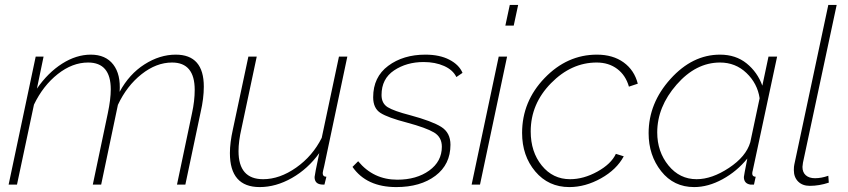

<svg xmlns="http://www.w3.org/2000/svg" viewBox="-20 -750 3447 780"><path d="M125 -520H157L130 -390Q175 -455 232.5 -491.5Q290 -528 349 -528Q409 -528 440 -488Q471 -448 466 -377Q505 -449 567 -488.5Q629 -528 694 -528Q808 -528 808 -398Q808 -350 795 -294L733 0H699L760 -290Q771 -340 771 -385Q771 -496 679 -496Q615 -496 555 -448.5Q495 -401 459 -324L391 0H357L418 -290Q430 -347 430 -387Q430 -496 338 -496Q274 -496 214.5 -449Q155 -402 118 -325L49 0H15Z M914 -128Q914 -170 926 -224L989 -520H1023L961 -228Q949 -176 949 -136Q949 -22 1049 -22Q1116 -22 1183 -69Q1250 -116 1287 -190L1357 -520H1391L1297 -75Q1291 -51 1291 -47Q1291 -32 1306 -32L1298 0Q1286 0 1282 -1Q1258 -5 1258 -31Q1258 -38 1277 -128Q1231 -64 1166 -27Q1101 10 1035 10Q914 10 914 -128Z M1412 -72 1435 -95Q1497 -20 1594 -20Q1672 -20 1723.5 -57Q1775 -94 1775 -154Q1775 -193 1743 -212Q1711 -231 1633 -252Q1556 -272 1526 -291Q1496 -310 1496 -355Q1496 -437 1557 -482.5Q1618 -528 1708 -528Q1766 -528 1805.5 -507.5Q1845 -487 1859 -454L1834 -437Q1820 -466 1784 -482Q1748 -498 1701 -498Q1632 -498 1581 -464Q1530 -430 1530 -364Q1530 -330 1555 -314.5Q1580 -299 1646 -282Q1735 -258 1772.5 -234.5Q1810 -211 1810 -162Q1810 -82 1749 -36Q1688 10 1590 10Q1469 10 1412 -72Z M2051 -730H2085L2067 -646H2033ZM2006 -520H2040L1930 0H1896Z M2101 -210Q2101 -338 2192.5 -433Q2284 -528 2405 -528Q2470 -528 2513.5 -496.5Q2557 -465 2571 -410L2535 -398Q2522 -444 2487.5 -470Q2453 -496 2404 -496Q2301 -496 2218.5 -412Q2136 -328 2136 -216Q2136 -133 2181 -77.5Q2226 -22 2296 -22Q2351 -22 2407 -53Q2463 -84 2482 -125L2514 -115Q2485 -61 2421.5 -25.5Q2358 10 2293 10Q2208 10 2154.5 -53.5Q2101 -117 2101 -210Z M2615 -209Q2615 -331 2704 -429.5Q2793 -528 2905 -528Q2969 -528 3013 -492.5Q3057 -457 3077 -402L3102 -520H3137L3038 -57Q3036 -51 3036 -45Q3036 -32 3050 -32L3043 0H3029Q3002 -4 3002 -31Q3002 -35 3016 -106Q2974 -54 2915.5 -22Q2857 10 2800 10Q2717 10 2666 -54.5Q2615 -119 2615 -209ZM3028 -172 3066 -351Q3057 -411 3012.5 -453.5Q2968 -496 2905 -496Q2807 -496 2728.5 -406Q2650 -316 2650 -212Q2650 -134 2695.5 -78Q2741 -22 2810 -22Q2872 -22 2941.5 -68Q3011 -114 3028 -172Z M3205 -59Q3205 -74 3207 -82L3345 -730H3379L3242 -89Q3240 -77 3240 -72Q3240 -50 3253.5 -38Q3267 -26 3291 -26Q3317 -26 3345 -36L3347 -8Q3308 5 3270 5Q3240 5 3222.5 -12.5Q3205 -30 3205 -59Z"/></svg>

Font: Raleway-v4020 ExtraLight
Style: Italic
Weight: 275
Italic angle: -12°
Designer: Matt McInerney, Pablo Impallari, Rodrigo Fuenzalida
Foundry: Matt McInerney, Pablo Impallari, Rodrigo Fuenzalida
Version: Version 4.020;PS 004.020;hotconv 1.0.88;makeotf.lib2.5.64775